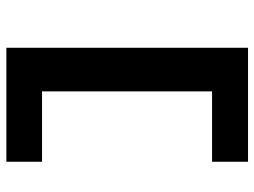

<svg xmlns="http://www.w3.org/2000/svg" viewBox="-118 -591 799 603"><g transform="rotate(90 281.5 -289.5)"><path d="M130 90H488V-22H267V-556H488V-669H130Z"/></g></svg>

Font: Inconsolata SemiExpanded Black
Style: Regular
Weight: 900
Width: 6
Monospace: yes
Designer: Raph Levien, Cyreal, Brenton Simpson
Foundry: Raph Levien, Cyreal, Google
Version: Version 3.100